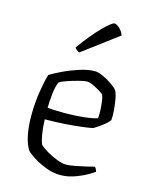

<svg xmlns="http://www.w3.org/2000/svg" viewBox="-112 -806 687 878"><g transform="rotate(15 232.0 -367.0)"><path d="M259 0Q223 0 187 -14.5Q151 -29 125.5 -46Q100 -63 94 -71Q77 -97 69 -138.5Q61 -180 61 -225Q61 -288 69.5 -341.5Q78 -395 88 -428Q107 -440 142.5 -457Q178 -474 218 -487Q258 -500 290 -500Q306 -500 329 -489.5Q352 -479 372.5 -465Q393 -451 401 -440Q408 -429 413 -402.5Q418 -376 420 -348Q422 -320 420 -303Q412 -292 398 -280.5Q384 -269 370.5 -260Q357 -251 350 -247Q340 -244 305.5 -239.5Q271 -235 223 -231.5Q175 -228 125 -228Q126 -189 131.5 -157.5Q137 -126 144 -112Q155 -101 178.5 -87Q202 -73 228 -63Q254 -53 271 -53Q288 -53 314.5 -58Q341 -63 366 -69Q391 -75 402 -78Q406 -76 409.5 -68.5Q413 -61 414 -57Q380 -33 338.5 -16.5Q297 0 259 0ZM205 -279Q249 -279 293 -283.5Q337 -288 359 -296Q361 -312 360 -333.5Q359 -355 356.5 -374.5Q354 -394 349 -405Q345 -410 329.5 -419.5Q314 -429 296.5 -437Q279 -445 267 -445Q255 -445 228.5 -438Q202 -431 177 -422.5Q152 -414 142 -407Q132 -385 128 -347Q124 -309 124 -282Q138 -281 159.5 -280Q181 -279 205 -279ZM198 -564Q190 -567 184 -572.5Q178 -578 176 -582Q226 -651 267 -692.5Q308 -734 320 -734Q331 -734 345.5 -720Q360 -706 365 -689Z"/></g></svg>

Font: Texturina Thin
Style: Regular
Weight: 100
Designer: Guillermo Torres Carreño
Foundry: Omnibus-Type
Version: Version 1.002; ttfautohint (v1.8.3)